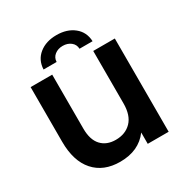

<svg xmlns="http://www.w3.org/2000/svg" viewBox="-205 -1073 1201 1248"><g transform="rotate(-30 396.0 -448.5)"><path d="M709 -700V0H552V-85Q480 12 340 12Q216 12 146.5 -66.5Q77 -145 77 -290V-700H239V-295Q239 -211 278.5 -168.5Q318 -126 386 -126Q459 -126 503 -171.5Q547 -217 547 -306V-700ZM391 -909Q470 -909 521 -868Q572 -827 575 -757H477Q476 -789 451.5 -808.5Q427 -828 391 -828Q355 -828 330.5 -808.5Q306 -789 305 -757H207Q210 -827 261 -868Q312 -909 391 -909Z"/></g></svg>

Font: Montserrat Alternates
Style: Bold
Weight: 700
Designer: Julieta Ulanovsky
Foundry: Julieta Ulanovsky
Version: Version 7.200